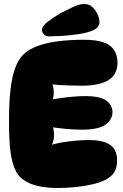

<svg xmlns="http://www.w3.org/2000/svg" viewBox="-20 -935 618 961"><path d="M398 -736Q492 -736 530 -706.5Q568 -677 568 -621Q568 -563 523.5 -534.5Q479 -506 386 -506Q355 -506 316 -507.5Q277 -509 234 -513L239 -521Q249 -499 249 -474Q249 -449 241 -426L225 -433Q247 -439 278.5 -443.5Q310 -448 344 -451Q378 -454 406 -454Q482 -454 512.5 -431Q543 -408 543 -374Q543 -337 508.5 -311.5Q474 -286 389 -286Q352 -286 309 -290Q266 -294 222 -301L238 -313Q247 -298 249.5 -277Q252 -256 248 -235.5Q244 -215 233 -199V-209Q259 -217 292 -222.5Q325 -228 360 -231Q395 -234 425 -234Q496 -234 531 -210Q566 -186 566 -132Q566 -97 552.5 -74Q539 -51 506 -34Q480 -21 440.5 -12Q401 -3 356.5 1.5Q312 6 269 6Q190 6 138.5 -13.5Q87 -33 64 -70Q43 -106 34 -164Q25 -222 25 -323Q25 -419 32 -481.5Q39 -544 52 -583Q65 -622 82 -645Q108 -680 156 -700Q204 -720 267 -728Q330 -736 398 -736ZM190 -786Q190 -803 215.5 -823.5Q241 -844 281 -868Q316 -886 346.5 -900.5Q377 -915 403 -915Q426 -915 442.5 -899.5Q459 -884 468.5 -863Q478 -842 478 -825Q478 -804 459.5 -791Q441 -778 400 -769Q372 -763 338.5 -759.5Q305 -756 274.5 -754.5Q244 -753 225 -753Q209 -753 199.5 -763Q190 -773 190 -786Z"/></svg>

Font: DynaPuff
Style: Bold
Weight: 700
Designer: Toshi Omagari, Jennifer Daniel
Foundry: Google Fonts
Version: Version 2.000